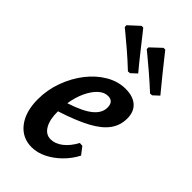

<svg xmlns="http://www.w3.org/2000/svg" viewBox="-228 -783 858 858"><g transform="rotate(45 201.5 -353.5)"><path d="M371 -381Q371 -338 346.5 -304Q322 -270 269 -241.5Q216 -213 129 -185Q128 -134 145.5 -103.5Q163 -73 194 -73Q223 -73 250.5 -94.5Q278 -116 298 -154L315 -153L342 -118Q323 -81 293 -51.5Q263 -22 228.5 -5Q194 12 159 12Q99 12 63 -34.5Q27 -81 27 -160Q27 -219 47.5 -275Q68 -331 102.5 -375Q137 -419 181 -444.5Q225 -470 272 -470Q319 -470 345 -447Q371 -424 371 -381ZM239 -392Q215 -392 193.5 -372Q172 -352 156 -318Q140 -284 133 -240Q207 -264 240.5 -291.5Q274 -319 274 -353Q274 -392 239 -392ZM364 -532Q326 -567 291.5 -596.5Q257 -626 235 -644Q213 -662 213 -662V-673L262 -719H273Q273 -719 292.5 -694.5Q312 -670 342 -632.5Q372 -595 403 -558L376 -533ZM224 -532Q187 -567 152.5 -596.5Q118 -626 96 -644Q74 -662 74 -662L73 -673L123 -719H134Q134 -719 153.5 -694.5Q173 -670 202.5 -632.5Q232 -595 263 -558L236 -533Z"/></g></svg>

Font: Alegreya SemiBold
Style: Italic
Weight: 600
Italic angle: -7°
Designer: Juan Pablo del Peral
Foundry: Huerta Tipografica
Version: Version 2.009